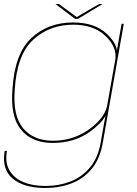

<svg xmlns="http://www.w3.org/2000/svg" viewBox="-22 -708 683 957"><path d="M203.5 229Q97 229 41.2 182.2Q-14.5 135.5 1.5 44H12.5Q2.5 101 24.5 140Q46.5 179 93.2 199Q140 219 205 219Q270 219 327.5 197.2Q385 175.5 425.8 127.5Q466.5 79.5 480 1.5L503.5 -131Q484 -93 425.5 -51Q348 4.5 240.5 4.5Q137.5 4.5 83.2 -61Q29 -126.5 40 -261.5Q50.5 -440 133.8 -518Q217 -596 342.5 -596Q449 -596 509 -540.5Q556.5 -496 560.5 -456L584 -589.5H595L490.5 2.5Q476.5 83.5 435.5 133.2Q394.5 183 334.5 206Q274.5 229 203.5 229ZM553.5 -416Q559 -476 504.5 -528Q445 -585 343.5 -585Q225.5 -585 143.8 -510.2Q62 -435.5 51.5 -261.5Q41 -131 93.2 -68.8Q145.5 -6.5 241.5 -6.5Q343 -6.5 422.5 -63.5Q496.5 -117 511.5 -178ZM352 -614 254.5 -688H271.5L360.5 -623L471.5 -688H489L366.5 -614Z"/></svg>

Font: Anybody ExtraExpanded Thin
Style: Italic
Weight: 100
Width: 8
Italic angle: -10°
Designer: Tyler Finck
Foundry: Etcetera Type Company
Version: Version 1.010; ttfautohint (v1.8.3) -l 8 -r 50 -G 200 -x 14 